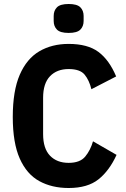

<svg xmlns="http://www.w3.org/2000/svg" viewBox="-20 -930 629 962"><path d="M324 12Q240 12 177 -22.5Q114 -57 79 -135.5Q44 -214 44 -344Q44 -475 79 -555.5Q114 -636 177 -673Q240 -710 324 -710Q419 -710 473 -670Q527 -630 562 -547L438 -483Q427 -528 404 -556Q381 -584 324 -584Q265 -584 230.5 -548Q196 -512 196 -440V-258Q196 -186 230.5 -150Q265 -114 324 -114Q381 -114 407 -145.5Q433 -177 446 -222L564 -154Q528 -75 473.5 -31.5Q419 12 324 12ZM324 -765Q282 -765 265.5 -781.5Q249 -798 249 -825V-850Q249 -877 265.5 -893.5Q282 -910 324 -910Q366 -910 382.5 -893.5Q399 -877 399 -850V-825Q399 -798 382.5 -781.5Q366 -765 324 -765Z"/></svg>

Font: IBM Plex Sans Condensed
Style: Bold
Weight: 700
Width: 3
Designer: Mike Abbink, Paul van der Laan, Pieter van Rosmalen
Foundry: Bold Monday
Version: Version 3.201